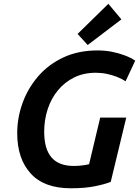

<svg xmlns="http://www.w3.org/2000/svg" viewBox="-20 -973 728 1006"><path d="M351 13.5Q211.2 13.5 140.8 -64Q70.2 -141.5 70.2 -275.2Q70.2 -355.5 97.9 -432.5Q125.5 -509.5 179.1 -572.1Q232.8 -634.8 311.5 -671.8Q390.2 -708.8 491.5 -708.8Q530 -708.8 565.5 -701.9Q601 -695 632.4 -683.2Q663.8 -671.5 688.5 -655.2L638 -547.2Q619.2 -559.8 594.4 -569.6Q569.5 -579.5 541 -585.6Q512.5 -591.8 482 -591.8Q418.2 -591.8 368.1 -566.9Q318 -542 283 -499.2Q248 -456.5 229.8 -400.8Q211.5 -345 211.5 -283Q211.5 -192.5 250 -148Q288.5 -103.5 366.5 -103.5Q389.2 -103.5 409.2 -106Q429.2 -108.5 446.8 -112.5L505 -356.8H641.5L560.2 -20Q528.5 -7.5 476.6 3Q424.8 13.5 351 13.5ZM439.5 -737.2 386.5 -795.2 547.8 -953 616 -871.5Z"/></svg>

Font: Ubuntu Sans
Style: Italic
Weight: 400
Italic angle: -13.5°
Designer: Dalton Maag Ltd
Foundry: Dalton Maag Ltd
Version: Version 1.006